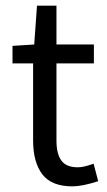

<svg xmlns="http://www.w3.org/2000/svg" viewBox="-20 -642 377 674"><path d="M23.9 -419.4V-481L100.1 -485.8L109.9 -622.1H178.2V-485.8H309.6V-419.4H178.2V-148.4Q178.2 -101.6 195.6 -78.1Q212.9 -54.7 253.4 -54.7Q273.9 -54.7 308.6 -67.4L324.7 -5.9Q268.6 12.2 234.4 12.2Q160.6 12.2 128.4 -30.3Q96.2 -72.8 96.2 -149.4V-419.4Z"/></svg>

Font: Varta
Style: Regular
Weight: 400
Designer: Joana Correia, Viktoriya Grabowska, Eben Sorkin
Foundry: Sorkin Type
Version: Version 1.002; ttfautohint (v1.3) -l 8 -r 24 -G 200 -x 12 -H